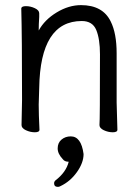

<svg xmlns="http://www.w3.org/2000/svg" viewBox="-20 -505 540 749"><path d="M368 -17Q370 -34 370 -293Q370 -353 355.5 -388Q341 -423 299 -423Q137 -423 133 -162L131 -97Q131 -59 134 1Q134 11 116 11Q98 11 81 3Q64 -5 64 -17L66 -115Q66 -364 63 -471Q63 -481 81 -481Q99 -481 116 -473Q133 -465 133 -453V-439Q131 -411 131 -386Q154 -428 201 -456.5Q248 -485 296 -485Q381 -485 412 -421Q435 -375 435 -297V-105L438 1Q438 11 420 11Q402 11 385 3Q368 -5 368 -17ZM206 224Q191 224 191 210Q191 204 196 199Q238 167 248 126Q232 126 225 116Q205 95 205 74Q205 52 220 39.5Q235 27 256 27Q297 27 306 96Q306 130 280 166.5Q254 203 216 221Q211 224 206 224Z"/></svg>

Font: Moon Stars Kai HW
Style: Regular
Weight: 400
Designer: GuiWonder
Version: Version 1.101